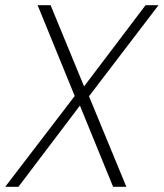

<svg xmlns="http://www.w3.org/2000/svg" viewBox="-23 -720 631 740"><path d="M-3 0 265 -350 122 -700H172L301 -387L538 -700H588L320 -349L464 0H413L285 -313L48 0Z"/></svg>

Font: DM Sans 12pt ExtraLight
Style: Italic
Weight: 250
Italic angle: -10°
Version: Version 4.004;gftools[0.9.30]